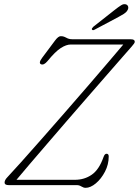

<svg xmlns="http://www.w3.org/2000/svg" viewBox="-20 -888 666 921"><path d="M349 0H22Q2 0 2 -12Q2 -24 14.5 -37Q39 -63 81.8 -110.8Q124.5 -158.5 178.2 -219.5Q232 -280.5 289.5 -346.5Q347 -412.5 401.5 -475.5Q456 -538.5 500.2 -590.5Q544.5 -642.5 571.5 -674.5H319.5Q298 -674.5 271.5 -657.5Q245 -640.5 207.5 -594.5Q190.5 -574.5 177.5 -579.5Q163 -585 182 -610.5L244 -693.5Q259.5 -714.5 271.5 -714.5Q283 -714.5 290.2 -710.8Q297.5 -707 306 -703.2Q314.5 -699.5 330 -699.5H608.5Q626.5 -699.5 626.5 -687.5Q626.5 -681 611.5 -664.5Q598 -649 567 -613.8Q536 -578.5 493.8 -530Q451.5 -481.5 402.5 -425.2Q353.5 -369 303.2 -310.8Q253 -252.5 206.2 -198.2Q159.5 -144 121.2 -99.2Q83 -54.5 59 -25.5H339Q385 -25.5 420.2 -50Q455.5 -74.5 476.5 -134.5Q482 -150.5 491 -150.5Q501.5 -150.5 501.5 -137.5Q501.5 -99 483.5 -64.5Q465.5 -30 439.8 -8.5Q414 13 390.5 13Q381 13 370.5 6.5Q360 0 349 0ZM529 -839.5Q548.5 -855 561.5 -863Q574.5 -871 585.5 -866.5Q593.5 -863 595 -854.8Q596.5 -846.5 591 -838Q585.5 -828.5 574.2 -821.5Q563 -814.5 549 -807L432.5 -745Q424.5 -741 421 -746.5Q419.5 -749.5 422.2 -753.2Q425 -757 428 -760Z"/></svg>

Font: Fraunces 9pt S100 Thin
Style: Italic
Weight: 100
Italic angle: -16°
Version: Version 1.000; ttfautohint (v1.8.3)